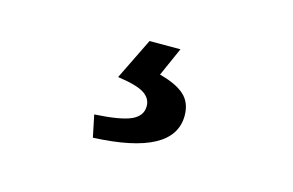

<svg xmlns="http://www.w3.org/2000/svg" viewBox="-46 -95 640 419"><g transform="rotate(15 274.5 115.0)"><path d="M184.1 232.9 173.8 183.1Q233.4 179.7 256.6 168.9Q279.8 158.2 279.8 136.2Q279.8 118.2 262.7 107.4Q245.6 96.7 203.1 90.8L249 -2.9H318.8L290 62Q328.1 71.8 346.7 88.6Q365.2 105.5 365.2 134.8Q365.2 225.1 184.1 232.9Z"/></g></svg>

Font: Toshiba Sans Medium
Style: Regular
Weight: 500
Designer: Paul D. Hunt
Foundry: Toshiba Corporation
Version: Version 2.020;PS 2.0;hotconv 1.0.86;makeotf.lib2.5.63406